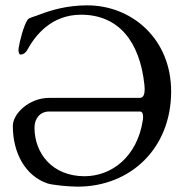

<svg xmlns="http://www.w3.org/2000/svg" viewBox="-20 -683 705 718"><path d="M28 -212C28 -108 77 -24 158 3C176 9 238 15 270 15C468 15 620 -128 620 -341C620 -538 473 -663 306 -663C230 -663 168 -644 132 -630C107 -620 88 -617 83 -609C68 -586 54 -530 50 -505C50 -503 49 -500 49 -497C49 -488 52 -479 56 -479C69 -479 78 -488 83 -498C111 -549 171 -628 283 -628C424 -628 503 -527 520 -366C520 -361 521 -356 521 -350C521 -334 518 -317 503 -317H164C90 -317 28 -259 28 -212ZM296 -24C177 -24 109 -108 109 -206C109 -240 130 -266 164 -266H503C512 -266 515 -258 515 -246C515 -242 515 -238 514 -233C493 -97 398 -24 296 -24Z"/></svg>

Font: EB Garamond 12
Style: Regular
Weight: 400
Version: Version 0.016+